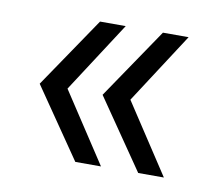

<svg xmlns="http://www.w3.org/2000/svg" viewBox="-48 -475 516 442"><g transform="rotate(10 209.5 -254.0)"><path d="M300 -418H360L253 -253L360 -90H300L188 -253ZM153 -418H213L106 -253L213 -90H153L41 -253Z"/></g></svg>

Font: TypoPRO Montserrat
Style: Regular
Weight: 300
Designer: Julieta Ulanovsky
Foundry: Julieta Ulanovsky
Version: Version 6.001